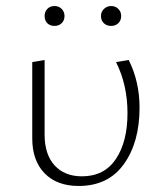

<svg xmlns="http://www.w3.org/2000/svg" viewBox="-20 -613 546 637"><path d="M87 -154V-407L128 -414V-166Q128 -101 161 -64.5Q194 -28 252 -28Q326 -28 364.5 -85.5Q403 -143 403 -238Q403 -331 365 -407L407 -414Q443 -342 443 -256Q443 -141 391 -68.5Q339 4 241 4Q169 4 128 -38Q87 -80 87 -154ZM128 -560Q128 -574 137 -583.5Q146 -593 161 -593Q175 -593 184.5 -583.5Q194 -574 194 -560Q194 -545 184.5 -536Q175 -527 161 -527Q146 -527 137 -536Q128 -545 128 -560ZM315 -560Q315 -574 325 -583.5Q335 -593 349 -593Q363 -593 372.5 -583.5Q382 -574 382 -560Q382 -545 372.5 -536Q363 -527 349 -527Q334 -527 324.5 -536Q315 -545 315 -560Z"/></svg>

Font: Ysabeau Light
Style: Regular
Weight: 300
Designer: Christian Thalmann (Catharsis Fonts)
Version: Version 0.003